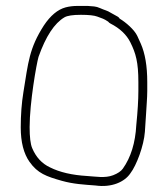

<svg xmlns="http://www.w3.org/2000/svg" viewBox="-20 -639 566 648"><path d="M384 -576C382 -579.3 379.7 -581.7 377 -583L354.5 -595.5C341.6 -603.9 333.4 -604.4 318 -611.5C303.2 -618.3 294 -617.4 276 -619H242.2C226.9 -619 213.2 -617.3 201 -614C174.7 -606.8 150.3 -586.5 128 -553C78.4 -475.8 75.4 -428.6 59 -327.9C53 -291.1 50 -251.5 50 -209C50 -159.5 59.9 -120.7 79.7 -92.7C107.2 -53.8 136.3 -43.6 188.8 -28.7C227.8 -17.7 264.3 -15.9 302 -13C357.1 -5.1 400.8 -25.2 420 -54C440.7 -80.9 465.6 -147.2 469 -194.3C471 -221.4 472.3 -241.7 473 -255C474.2 -278.7 477 -308.5 477 -332V-362C477 -415.7 469.7 -459 455 -492C452.3 -498 448.5 -506.4 443.6 -517.2C433.7 -538.8 404.4 -563.8 384 -576ZM345 -566C347 -563.3 349.6 -561.2 352.9 -559.5C384.6 -543.3 407 -522.1 420 -496C438.4 -459.1 447 -428.9 447 -362V-332C447 -302 444.7 -263.7 440 -217C436.8 -157 421.7 -107.9 394.6 -69.8C388.4 -61.1 377.5 -53.7 361.8 -47.6C334.4 -37 302.8 -43.3 274 -45C223.4 -48 181.7 -57.6 149 -74C121.6 -86.7 101.4 -108.5 88.5 -139.4C82.8 -153 80 -176.5 80 -210C80 -292.5 103.3 -424.3 110 -447C134.4 -516.1 163.6 -560.6 197.5 -580.5C207.2 -586.2 225.7 -589 253 -589C279.5 -589 298 -587 308.5 -583C325.4 -576.5 329.6 -576.3 345 -566Z"/></svg>

Font: MewTooHand
Style: Regular
Weight: 400
Designer: Mew Too, Robert Jablonski
Version: Version 0.77